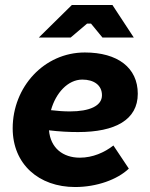

<svg xmlns="http://www.w3.org/2000/svg" viewBox="-20 -740 605 772"><path d="M282 12C369 12 452 -18 498 -62L436 -155C400 -127 353 -106 301 -106C233 -106 183 -145 177 -216C219 -211 258 -209 294 -209C443 -209 534 -258 534 -363C534 -468 453 -529 321 -529C157 -529 31 -390 31 -224C31 -80 136 12 282 12ZM518 -589 432 -720H269L136 -589H264L330 -645H346L392 -589ZM185 -297C204 -366 253 -420 311 -420C357 -420 390 -398 390 -357C390 -314 340 -292 261 -292C236 -292 210 -294 185 -297Z"/></svg>

Font: Fixel Text 20240404
Style: Bold Italic
Weight: 700
Width: 4
Italic angle: -10°
Designer: AlfaBravo + MacPaw
Foundry: Kyrylo Tkachov, Marchela Mozhyna, Serhii Makarenko, Maria Weinstein, Zakhar Kryvoshyya
Version: Version 1.211;Glyphs 3.2 (3225)